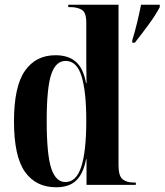

<svg xmlns="http://www.w3.org/2000/svg" viewBox="-20 -780 694 810"><path d="M538 -610Q549 -645 559 -687Q569 -729 575 -760H654V-750Q637 -717 606 -675Q575 -633 549 -600H538ZM217 10Q131 10 85 -55.5Q39 -121 39 -268Q39 -415 85 -481Q131 -547 214 -547Q269 -547 300.5 -519Q332 -491 343 -429H345Q344 -479 344 -516Q344 -553 344 -581V-685Q344 -728 324.5 -739Q305 -750 277 -750H268V-760H480V-83Q480 -38 497 -24Q514 -10 543 -10H553V0H345V-108H343Q332 -49 302.5 -19.5Q273 10 217 10ZM256 -12Q302 -12 323 -77Q344 -142 344 -271Q344 -394 324 -458.5Q304 -523 257 -523Q215 -523 196 -466Q177 -409 177 -270Q177 -129 196 -70.5Q215 -12 256 -12Z"/></svg>

Font: Noto Serif Display Condensed
Style: Bold
Weight: 700
Width: 3
Designer: Monotype Design Team
Foundry: Monotype Imaging Inc.
Version: Version 2.009